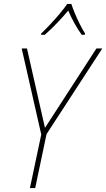

<svg xmlns="http://www.w3.org/2000/svg" viewBox="-20 -962 543 982"><path d="M133 0 191 -274 91 -714H118L210 -308L473 -714H503L218 -276L160 0ZM191 -791Q212 -811 237 -837.5Q262 -864 285 -891.5Q308 -919 324 -942H345Q351 -922 363 -893.5Q375 -865 389 -837Q403 -809 415 -791L413 -784H398Q379 -810 360.5 -843.5Q342 -877 329 -908Q305 -879 273 -845.5Q241 -812 209 -784H190Z"/></svg>

Font: Noto Sans SemiCondensed Thin
Style: Italic
Weight: 100
Width: 4
Italic angle: -12°
Designer: Monotype Design Team
Foundry: Monotype Imaging Inc.
Version: Version 2.013; ttfautohint (v1.8.4.7-5d5b)